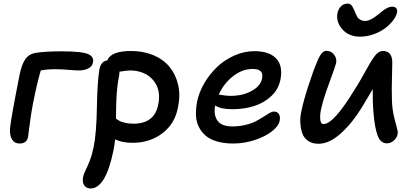

<svg xmlns="http://www.w3.org/2000/svg" viewBox="-20 -793 2313 1074"><path d="M89.8 9.8Q61 9.8 47.1 -13.2Q33.2 -36.1 36.1 -75.2Q40.5 -126 89.8 -376Q101.6 -433.1 121.6 -461.9Q141.6 -490.7 178.2 -497.1Q233.4 -505.9 325.2 -505.9Q442.4 -505.9 477.1 -488.8Q506.3 -473.6 500 -443.8Q496.1 -421.4 473.9 -410.2Q451.7 -398.9 421.9 -398.9Q403.3 -398.9 364.3 -402.3Q325.2 -405.8 291 -405.8Q242.7 -405.8 208 -398.9Q186 -322.3 167 -226.1Q158.7 -185.1 152.1 -141.1Q145.5 -97.2 141.8 -65.4Q138.2 -33.7 137.2 -27.8Q129.9 9.8 89.8 9.8Z M486.8 261.2Q463.9 261.2 451.7 244.4Q439.5 227.5 444.8 196.8Q448.2 179.7 458.7 159.2Q469.2 138.7 481.9 106.4Q494.6 74.2 503.9 28.8Q519.5 -47.4 522 -191.2Q524.4 -335 536.1 -405.8Q545.4 -450.7 580.1 -455.1Q600.6 -507.8 712.9 -507.8Q781.7 -507.8 837.4 -484.6Q893.1 -461.4 927.7 -419.7Q962.4 -377.9 976.3 -319.3Q990.2 -260.7 975.1 -189.9Q957.5 -99.6 887.5 -46.9Q817.4 5.9 722.2 5.9Q664.6 5.9 624 -13.2Q621.1 16.6 615.2 45.9Q571.8 261.2 486.8 261.2ZM647 -374Q643.6 -357.4 640.9 -339.8Q638.2 -322.3 636.5 -308.8Q634.8 -295.4 633.5 -276.1Q632.3 -256.8 631.6 -246.8Q630.9 -236.8 630.4 -215.6Q629.9 -194.3 629.6 -187.5Q629.4 -180.7 629.2 -157.2Q628.9 -133.8 628.9 -128.9Q641.6 -120.1 650.1 -115.7Q658.7 -111.3 679.7 -106.2Q700.7 -101.1 727.1 -101.1Q844.7 -101.1 865.2 -209Q882.3 -292.5 835.9 -345.7Q789.6 -398.9 705.1 -398.9Q692.4 -398.9 647.9 -392.1Q648.9 -386.7 647 -374Z M1283.7 9.8Q1232.4 9.8 1193.1 -2Q1153.8 -13.7 1129.6 -34.7Q1105.5 -55.7 1091.3 -85Q1077.1 -114.3 1076.2 -149.2Q1075.2 -184.1 1082.5 -224.1Q1092.8 -275.4 1121.8 -325.9Q1150.9 -376.5 1192.6 -416.7Q1234.4 -457 1289.8 -481.9Q1345.2 -506.8 1402.8 -506.8Q1486.3 -506.8 1524.9 -465.8Q1563.5 -424.8 1548.8 -348.1Q1538.6 -294.9 1498.3 -256.3Q1458 -217.8 1402.1 -200Q1346.2 -182.1 1280.8 -182.1Q1212.9 -182.1 1183.6 -203.1Q1173.8 -150.9 1196.3 -118.4Q1218.8 -85.9 1279.8 -85.9Q1319.3 -85.9 1354 -94.5Q1388.7 -103 1411.9 -115.2Q1435.1 -127.4 1453.4 -139.6Q1471.7 -151.9 1486.8 -160.4Q1502 -168.9 1512.7 -168.9Q1532.2 -168.9 1540.5 -154.1Q1548.8 -139.2 1544.4 -117.2Q1538.1 -87.4 1501.2 -58.3Q1464.4 -29.3 1405.3 -9.8Q1346.2 9.8 1283.7 9.8ZM1392.6 -407.2Q1335.4 -407.2 1283.9 -366.9Q1232.4 -326.7 1203.6 -264.2Q1204.6 -264.2 1226.8 -260.5Q1249 -256.8 1270.5 -256.8Q1336.9 -256.8 1386.7 -283.7Q1436.5 -310.5 1445.8 -353Q1451.2 -380.9 1438.7 -394Q1426.3 -407.2 1392.6 -407.2Z M1994.1 -587.9Q1933.6 -587.9 1897.9 -626Q1862.3 -664.1 1866.2 -709Q1869.6 -739.3 1885.7 -756.1Q1901.9 -772.9 1925.3 -772.9Q1933.1 -772.9 1939.2 -769.5Q1945.3 -766.1 1950.7 -757.3Q1956.1 -748.5 1958.7 -742.4Q1961.4 -736.3 1967.3 -722.2Q1973.6 -707 1978.3 -698.7Q1982.9 -690.4 1994.6 -683.1Q2006.3 -675.8 2023.4 -675.8Q2035.6 -675.8 2050.3 -682.6Q2064.9 -689.5 2074.2 -696Q2083.5 -702.6 2099.1 -714.8Q2117.7 -730 2126 -736.3Q2134.3 -742.7 2147.9 -749.3Q2161.6 -755.9 2173.3 -755.9Q2189.9 -755.9 2197.3 -745.8Q2204.6 -735.8 2200.2 -720.2Q2195.3 -699.7 2177.5 -677Q2159.7 -654.3 2133.1 -634.3Q2106.4 -614.3 2069.3 -601.1Q2032.2 -587.9 1994.1 -587.9ZM1761.2 11.2Q1726.6 11.2 1703.1 -5.1Q1679.7 -21.5 1670.7 -47.9Q1661.6 -74.2 1659.9 -107.4Q1658.2 -140.6 1666.5 -173.8Q1676.3 -224.1 1703.6 -308.8Q1731 -393.6 1749.5 -437Q1763.2 -473.1 1776.4 -491Q1789.6 -508.8 1805.2 -508.8Q1831.1 -508.8 1847.9 -488.3Q1864.7 -467.8 1860.4 -440.9Q1856.9 -425.3 1823 -332.8Q1789.1 -240.2 1779.3 -195.8Q1769.5 -160.2 1771 -129.6Q1772.5 -99.1 1789.6 -99.1Q1846.2 -99.1 1961.4 -288.1Q1981 -317.9 2002.2 -355.5Q2023.4 -393.1 2036.9 -417.2Q2050.3 -441.4 2064.9 -463.9Q2079.6 -486.3 2093.3 -497.1Q2106.9 -507.8 2121.6 -507.8Q2175.8 -507.8 2174.3 -439Q2174.3 -432.1 2172.9 -373.5Q2171.4 -314.9 2171.4 -297.6Q2171.4 -280.3 2172.4 -229Q2174.3 -182.6 2183.3 -143.6Q2192.4 -104.5 2199.2 -81.8Q2206.1 -59.1 2204.6 -45.9Q2201.7 -23.9 2183.8 -7.6Q2166 8.8 2144.5 8.8Q2109.4 8.8 2093 -33Q2076.7 -74.7 2069.3 -160.2Q2064 -219.2 2065.4 -294.9Q2033.2 -239.3 2003.4 -190.9Q1949.7 -103.5 1885.7 -46.1Q1821.8 11.2 1761.2 11.2Z"/></svg>

Font: Shantell Sans Normal
Style: Italic
Weight: 500
Italic angle: -11.31°
Designer: Stephen Nixon, Anya Danilova, Shantell Martin
Foundry: Arrow Type
Version: Version 1.006;[559af2be0]